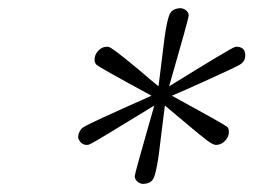

<svg xmlns="http://www.w3.org/2000/svg" viewBox="-20 -769 619 469"><path d="M170.9 -434.1 171.9 -441.9Q176.8 -455.1 185.1 -459Q193.8 -465.8 350.1 -535.2Q223.1 -604 215.8 -610.8Q210.9 -615.7 210.9 -623Q210.9 -635.3 220 -645Q229 -654.8 241.2 -654.8H244.1Q252 -654.8 320.8 -597.2Q348.6 -573.2 367.2 -558.1Q371.1 -588.9 377 -637.2Q386.7 -725.1 397 -738.8Q404.8 -748.5 419.9 -749Q427.7 -749 434.3 -743.9Q440.9 -738.8 440.9 -731Q440.9 -724.1 393.1 -558.1Q546.9 -653.3 553.2 -653.8Q554.2 -654.8 557.1 -654.8Q579.1 -654.8 579.1 -633.8Q579.1 -618.7 565.4 -610.8Q551.8 -603 476.1 -568.8Q430.2 -547.9 399.9 -535.2Q527.8 -465.3 535.2 -459Q539.1 -455.1 539.1 -446.8Q539.1 -434.6 529.5 -424.8Q520 -415 507.8 -415Q501 -415 487.1 -425Q473.1 -435.1 425.8 -475.1Q399.9 -497.1 382.8 -511.2Q378.9 -480.5 373 -433.1Q363.3 -343.3 353 -330.1Q346.2 -320.3 330.1 -319.8Q322.3 -319.8 315.7 -325.4Q309.1 -331.1 309.1 -338.9Q309.1 -344.7 356.9 -511.2Q209 -420.4 200.2 -417Q196.3 -415 191.9 -415Q182.1 -415 176.5 -422.1Q170.9 -429.2 170.9 -434.1Z"/></svg>

Font: CMU Bright
Style: Oblique
Weight: 500
Italic angle: -12°
Version: Version 0.7.0